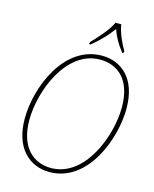

<svg xmlns="http://www.w3.org/2000/svg" viewBox="-136 -1020 897 1121"><g transform="rotate(15 313.0 -460.0)"><path d="M306 -784 303 -771H313C367 -816 399 -851 433 -896C449 -852 469 -814 504 -771H510L513 -784C488 -825 461 -886 455 -931H420C400 -885 347 -827 306 -784ZM272 11C504 11 612 -280 612 -463C612 -648 509 -725 395 -725C167 -725 53 -446 53 -253C53 -77 150 11 272 11ZM274 -14C171 -14 81 -85 81 -253C81 -431 188 -700 390 -700C496 -700 584 -632 584 -463C584 -290 480 -14 274 -14Z"/></g></svg>

Font: Noto Serif SemiCondensed Thin
Style: Italic
Weight: 100
Width: 4
Italic angle: -12°
Designer: Monotype Design Team
Foundry: Monotype Imaging Inc.
Version: Version 2.013